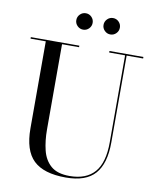

<svg xmlns="http://www.w3.org/2000/svg" viewBox="-101 -1018 910 1111"><g transform="rotate(10 354.0 -463.0)"><path d="M424.5 -893Q424.5 -913 438.7 -927.2Q452.9 -941.4 472.5 -941.4Q492.5 -941.4 506.5 -927.2Q520.5 -913 520.5 -893Q520.5 -873.4 506.5 -859.2Q492.5 -845 472.5 -845Q452.9 -845 438.7 -859.2Q424.5 -873.4 424.5 -893ZM264.5 -893Q264.5 -913 278.7 -927.2Q292.9 -941.4 312.5 -941.4Q332.5 -941.4 346.5 -927.2Q360.5 -913 360.5 -893Q360.5 -873.4 346.5 -859.2Q332.5 -845 312.5 -845Q292.9 -845 278.7 -859.2Q264.5 -873.4 264.5 -893ZM22.5 -750H307.5V-741H207.5V-240Q207.5 -174 221 -118.8Q234.5 -63.5 272.2 -30.5Q310 2.5 382 2.5Q479.5 2.5 528.8 -53.8Q578 -110 578 -230V-741H484.5V-750H684V-741H587V-230Q587 -106.5 533.8 -45.8Q480.5 15 362 15Q232 15 172 -42.8Q112 -100.5 112 -230V-741H22.5Z"/></g></svg>

Font: Bodoni* 24pt
Style: Regular
Weight: 400
Version: Version 2.3